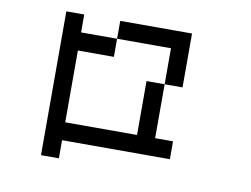

<svg xmlns="http://www.w3.org/2000/svg" viewBox="-73 -714 1147 877"><g transform="rotate(10 500.0 -275.5)"><path d="M167 57.6V-609.4H250V-526.4H417V-609.4H750V-359.4H667V-526.4H417V-442.4H250V-109.4H583V-359.4H667V-109.4H750V-26.4H250V57.6Z"/></g></svg>

Font: KH Dot kagurazaka 12
Style: Regular
Weight: 400
Designer: Original version for X68000 by Keitarou Hiraki (http://hp.vector.co.jp/authors/VA000874/) / TrueType conversion by Homem
Version: Version 1.00.20150527